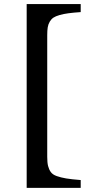

<svg xmlns="http://www.w3.org/2000/svg" viewBox="-20 -723 449 935"><path d="M109.9 191.9H373V153.8C343.4 151.5 319.9 148.9 302.5 146C285.1 143.1 269.7 139.2 256.3 134.5C243 129.8 233.3 123.2 227.3 114.7C221.3 106.3 216.9 96.4 214.1 85.2C211.3 74 210 59.2 210 41V-551.8C210 -567.1 210.8 -579.8 212.4 -589.8C214 -599.9 217.3 -609.1 222.2 -617.4C227.1 -625.7 233 -632.2 240 -637C247 -641.7 257 -645.9 270 -649.7C283 -653.4 297.4 -656.3 313.2 -658.4C329 -660.6 349 -662.4 373 -664.1V-703.1H109.9Z"/></svg>

Font: Linux Biolinum G
Style: Bold
Weight: 700
Designer: Philipp H. Poll
Foundry: Philipp H. Poll
Version: Version 1.1.0